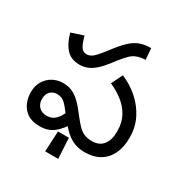

<svg xmlns="http://www.w3.org/2000/svg" viewBox="-192 -873 1095 1146"><g transform="rotate(30 355.5 -300.0)"><path d="M197 -425Q168 -425 141.5 -436Q115 -447 93 -477.5Q71 -508 55 -564L138 -591Q153 -536 167 -518Q181 -500 203 -500Q223 -500 240.5 -512.5Q258 -525 290 -565L321 -605Q355 -649 383.5 -675Q412 -701 444 -713Q476 -725 520 -725L526 -648Q491 -646 467.5 -637Q444 -628 424.5 -608.5Q405 -589 379 -556L356 -526Q328 -490 303 -468Q278 -446 252.5 -435.5Q227 -425 197 -425ZM485 12Q437 12 401.5 -6Q366 -24 336 -56Q306 -88 273 -131Q244 -171 223 -189Q202 -207 172 -207Q144 -207 125.5 -189Q107 -171 107 -136Q107 -105 126.5 -84Q146 -63 180 -63Q214 -63 236.5 -83Q259 -103 275 -141L328 -81Q309 -54 288 -33Q267 -12 240.5 0Q214 12 175 12Q122 12 90 -10Q58 -32 43.5 -66.5Q29 -101 29 -138Q29 -182 48 -214Q67 -246 99 -264Q131 -282 170 -282Q206 -282 234 -269.5Q262 -257 289 -230.5Q316 -204 348 -161Q375 -126 396 -105Q417 -84 439 -75.5Q461 -67 490 -67Q540 -67 566.5 -99.5Q593 -132 593 -193Q593 -251 570 -294.5Q547 -338 507 -369.5Q467 -401 417 -423L455 -500Q517 -474 567 -430Q617 -386 646.5 -327.5Q676 -269 676 -198Q676 -132 653.5 -85Q631 -38 588.5 -13Q546 12 485 12ZM280 125 287 -16H362L370 125Z"/></g></svg>

Font: hextelugu15
Style: Book
Weight: 400
Designer: Jelle Bosma - Monotype Design Team
Foundry: Monotype Imaging Inc.
Version: Version 2.003